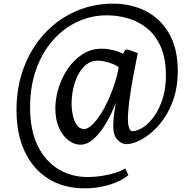

<svg xmlns="http://www.w3.org/2000/svg" viewBox="-20 -780 1060 1053"><path d="M70.5 -175.5Q70.5 -304.5 111.5 -411.8Q152.5 -519 225.2 -597Q298 -675 393.8 -717.5Q489.5 -760 599 -760Q701 -760 781.5 -718.2Q862 -676.5 908.5 -594.2Q955 -512 955 -390.5Q955 -310.5 934.8 -246.2Q914.5 -182 882 -134Q849.5 -86 811.5 -53.8Q773.5 -21.5 737 -5.5Q700.5 10.5 673.5 10.5Q648 10.5 626 -11.5Q604 -33.5 601.5 -75.5Q600 -98 603.2 -132.8Q606.5 -167.5 615.5 -217.5Q594 -160.5 563.5 -107.5Q533 -54.5 496.5 -20.5Q460 13.5 420.5 13.5Q387.5 13.5 355.8 -10.2Q324 -34 303.8 -78.5Q283.5 -123 283.5 -185.5Q283.5 -238.5 300.8 -295.8Q318 -353 351.2 -402.2Q384.5 -451.5 431.8 -482.2Q479 -513 539 -513Q565 -513 597.2 -505.8Q629.5 -498.5 655.5 -484.5Q658.5 -493.5 664.2 -502Q670 -510.5 679 -508.5Q692.5 -505 706.5 -499.5Q720.5 -494 735.5 -488.5Q730.5 -464 722.8 -424.5Q715 -385 706.8 -338.8Q698.5 -292.5 692 -247Q685.5 -201.5 683 -164.5Q679 -109.5 686.2 -85Q693.5 -60.5 704.5 -60.5Q733 -60.5 765.2 -81.8Q797.5 -103 825.8 -142.8Q854 -182.5 872 -239Q890 -295.5 890 -366Q890 -457 863 -520.2Q836 -583.5 790 -622Q744 -660.5 686 -678.2Q628 -696 565.5 -696Q480 -696 403.8 -660.2Q327.5 -624.5 269.5 -558.2Q211.5 -492 178.2 -399.2Q145 -306.5 145 -192Q145 -65.5 187 19.8Q229 105 300.8 148Q372.5 191 461.5 191Q498.5 191 538.5 184.8Q578.5 178.5 612.8 167.8Q647 157 667 143.5L684 181Q646 212.5 581.5 232.8Q517 253 445 253Q329.5 253 245.5 200.5Q161.5 148 116 51.8Q70.5 -44.5 70.5 -175.5ZM372.5 -209.5Q372.5 -180 379.2 -148.2Q386 -116.5 401 -94.5Q416 -72.5 441.5 -72.5Q465 -72.5 494.2 -104.2Q523.5 -136 551.8 -187.8Q580 -239.5 601 -299Q611 -327 619 -356.2Q627 -385.5 631 -410.5Q621.5 -420 600.8 -428.5Q580 -437 557 -442.2Q534 -447.5 518 -447.5Q471 -447.5 438.5 -412.5Q406 -377.5 389.2 -323Q372.5 -268.5 372.5 -209.5Z"/></svg>

Font: Merriweather
Style: Regular
Weight: 400
Designer: Eben Sorkin
Foundry: Eben Sorkin
Version: Version 2.100; ttfautohint (v1.7.19-72a1) -l 8 -r 50 -G 200 